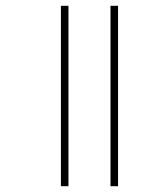

<svg xmlns="http://www.w3.org/2000/svg" viewBox="-20 -642 534 662"><path d="M361 -622V0H387V-622ZM190 -622V0H216V-622Z"/></svg>

Font: Noto Sans Condensed Thin
Style: Italic
Weight: 100
Width: 3
Italic angle: -12°
Designer: Monotype Design Team
Foundry: Monotype Imaging Inc.
Version: Version 2.013